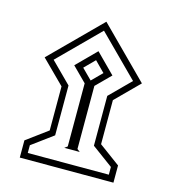

<svg xmlns="http://www.w3.org/2000/svg" viewBox="-106 -723 790 878"><g transform="rotate(15 289.5 -284.5)"><path d="M59.1 -405.3 289.6 -635.7 519.5 -405.3 411.1 -296.9V-88.4L511.2 -14.6V66.9H67.9V-14.6L168 -88.4V-296.9ZM101.6 -405.3 197.8 -309.1V-73.2L97.7 0.5V37.1H481.4V0.5L381.3 -73.2V-309.1L477.5 -405.3L289.6 -593.3ZM252.9 -28.8 266.6 -39.1V-337.9L199.2 -405.3L289.6 -496.1L379.9 -405.3L312.5 -337.9V-39.1L326.2 -28.8ZM241.7 -405.3 289.6 -357.4 337.4 -405.3 289.6 -453.6Z"/></g></svg>

Font: Vazirmatn RD ExtraLight
Style: Regular
Weight: 200
Designer: Saber Rastikerdar
Foundry: Saber Rastikerdar
Version: Version 32.102